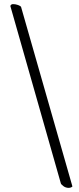

<svg xmlns="http://www.w3.org/2000/svg" viewBox="-20 -722 384 928"><path d="M43 -702Q54 -702 63 -699Q73 -696 77 -693Q82 -690 82 -688L330 179L328 181Q326 183 323 184Q317 186 312 186Q298 186 287 178Q275 169 274 164L30 -693Q33 -702 43 -702Z"/></svg>

Font: Amiri
Style: Italic
Weight: 400
Italic angle: 10°
Designer: Khaled Hosny
Version: Version 0.113